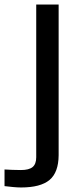

<svg xmlns="http://www.w3.org/2000/svg" viewBox="-106 -620 332 848"><path d="M-13 208Q-28.5 208 -49.2 206Q-70 204 -86 202V128.5Q-72.5 129.5 -52.2 130.2Q-32 131 -13.5 131Q22 131 38 117.8Q54 104.5 54 74.5V-600H153V65.5Q152.5 141.5 112.8 174.8Q73 208 -13 208Z"/></svg>

Font: Big Shoulders Stencil Text Thin SemiBold
Style: Regular
Weight: 600
Version: Version 2.001